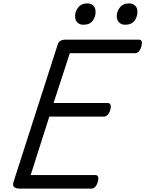

<svg xmlns="http://www.w3.org/2000/svg" viewBox="-20 -1113 858 1133"><path d="M99 0Q74 0 63.5 -9Q53 -18 60 -40L321 -852Q325 -865 336.5 -872Q348 -879 368 -879H801Q812 -879 816 -869.5Q820 -860 814 -839Q809 -820 799 -809.5Q789 -799 778 -799H392L296 -505H617Q628 -505 632 -495Q636 -485 631 -465Q625 -445 615 -435Q605 -425 594 -425H271L161 -80H543Q554 -80 558.5 -70.5Q563 -61 557 -40Q552 -21 542 -10.5Q532 0 521 0ZM472 -967Q451 -967 437 -980Q423 -993 423 -1019Q423 -1045 441.5 -1069Q460 -1093 496 -1093Q516 -1093 530 -1080.5Q544 -1068 544 -1042Q544 -1014 527 -990.5Q510 -967 472 -967ZM718 -967Q698 -967 683.5 -980Q669 -993 669 -1019Q669 -1045 687.5 -1069Q706 -1093 742 -1093Q762 -1093 776.5 -1080.5Q791 -1068 791 -1042Q791 -1014 773.5 -990.5Q756 -967 718 -967Z"/></svg>

Font: Playwrite HR
Style: Regular
Weight: 400
Designer: Veronika Burian, José Scaglione
Foundry: TypeTogether
Version: Version 1.002